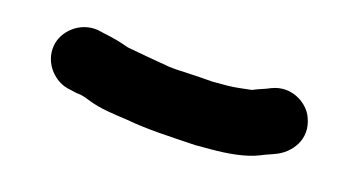

<svg xmlns="http://www.w3.org/2000/svg" viewBox="-35 -158 672 362"><g transform="rotate(15 300.5 22.5)"><path d="M386 -20H357C348 -21 339 -21 330 -22L296 -24C288 -24 279 -25 270 -26C241 -31 212 -36 186 -41C169 -47 156 -51 136 -55L123 -58C87 -64 55 -38 50 -8C44 28 71 59 101 64L114 67C127 68 132 71 143 75C166 84 191 87 219 91C261 99 309 101 356 104H386C420 104 454 101 479 91L489 87C495 85 501 83 506 81C535 71 563 39 547 -2C538 -27 504 -51 467 -37C456 -32 443 -29 432 -24H431C420 -23 401 -20 386 -20Z"/></g></svg>

Font: Electronic
Style: Thk
Weight: 900
Version: Version 1.011